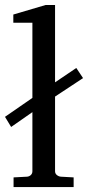

<svg xmlns="http://www.w3.org/2000/svg" viewBox="-29 -757 356 777"><path d="M193.8 -366.2V-64Q193.8 -54.7 200.9 -48.8Q208 -43 216.8 -42L269 -39.1V0H25.9V-39.1L81.1 -42Q89.8 -43 95.9 -48.8Q102.1 -54.7 102.1 -64V-303.2L16.1 -243.2L-8.8 -284.2L102.1 -360.8V-665H24.9V-698.2L155.8 -736.8H193.8V-423.8L279.8 -481.9L307.1 -440.9Z"/></svg>

Font: Charis SIL Eur
Style: Regular
Weight: 400
Foundry: SIL International
Version: Version 5.000